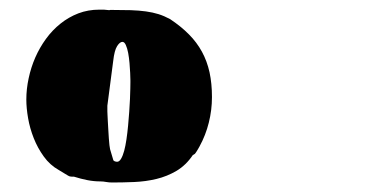

<svg xmlns="http://www.w3.org/2000/svg" viewBox="-20 -515 789 404"><path d="M190.8 -133.3Q177.4 -133.3 163.7 -136Q150 -138.7 135.8 -143.2H131.8Q129.2 -143.2 127.4 -143.7Q125.5 -144.1 122.8 -145.7Q120.1 -147.2 115.8 -149.9Q111.5 -152.6 103.8 -157.2Q85 -167.7 72.1 -185.7Q59.1 -203.7 51 -224.3Q42.8 -245 39.1 -266.4Q35.4 -287.8 35.4 -305.4Q35.4 -327.7 40.3 -350.3Q45.1 -373 54.2 -393.9Q63.4 -414.9 76.8 -433.3Q90.2 -451.7 107.3 -465.3Q124.4 -479 144.9 -486.9Q165.4 -494.7 189.1 -494.7Q194.2 -494.7 199.5 -494.6Q204.8 -494.4 209.9 -493.6Q210.8 -494.1 212 -494.1Q213.3 -494.1 214.2 -494.1Q237.3 -494.1 254.9 -493.6Q272.6 -493 287 -491Q301.4 -489 313.7 -485.2Q325.9 -481.3 337.9 -474.8Q361 -459.4 377.5 -442.7Q394.1 -426 404.9 -406.2Q415.7 -386.4 420.9 -362.9Q426 -339.3 426 -310.8Q426 -283.5 419.4 -257.1Q412.9 -230.7 399.8 -206.8Q398.9 -205.1 397.3 -202.4Q395.8 -199.7 394.2 -197.2Q392.6 -194.8 391.4 -193Q390.1 -191.1 389.8 -191.1L385.8 -188.8Q371.5 -167.5 351.6 -155.6Q331.6 -143.8 309 -138.4Q286.3 -133 262.2 -132Q238.1 -131 215.9 -131Q209.3 -131 203.3 -132.1Q197.4 -133.3 190.8 -133.3ZM205.9 -280.9Q205.9 -279.5 206.2 -273.6Q206.5 -267.8 206.9 -259.5Q207.3 -251.3 207.9 -241.9Q208.5 -232.5 209 -224Q209.6 -215.6 210.3 -209.4Q211 -203.1 211.6 -201.1L218.2 -178.9Q218.7 -176.6 221.4 -175.6Q224.2 -174.6 226.4 -174.6Q231 -174.6 234.7 -180.9Q238.4 -187.1 241.3 -197.7Q244.1 -208.2 246.1 -221.9Q248.1 -235.6 249.5 -250.3Q251 -264.9 251.9 -279.5Q252.9 -294 253.5 -306.6Q254.1 -319.1 254.2 -328.4Q254.4 -337.6 254.4 -341.6Q254.4 -340.5 254.4 -346.3Q254.4 -352.2 253.9 -361.7Q253.5 -371.3 252.5 -382.5Q251.5 -393.8 249.7 -403.6Q247.8 -413.5 244.8 -420.2Q241.8 -426.9 237.6 -426.9Q232.1 -426.9 226.4 -417.9Q220.7 -408.9 218.2 -386.7L205.9 -292.6Z"/></svg>

Font: Sigmar One
Style: Regular
Weight: 400
Version: Version 1.000